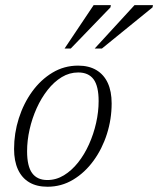

<svg xmlns="http://www.w3.org/2000/svg" viewBox="-20 -700 602 730"><path d="M277 -450.5Q318 -450.5 346.5 -433.5Q375 -416.5 389.8 -384.5Q404.5 -352.5 404.5 -307Q404.5 -247 386.5 -190.5Q368.5 -134 335.5 -88.8Q302.5 -43.5 258 -16.8Q213.5 10 160.5 10Q119.5 10 91.2 -6.8Q63 -23.5 48.2 -55.8Q33.5 -88 33.5 -133.5Q33.5 -193.5 51.5 -250Q69.5 -306.5 102.2 -351.8Q135 -397 179.5 -423.8Q224 -450.5 277 -450.5ZM160 -15.5Q193.5 -15.5 223 -33.5Q252.5 -51.5 276.8 -82Q301 -112.5 318.5 -151.5Q336 -190.5 345.5 -232.8Q355 -275 355 -315.5Q355 -372.5 335.8 -398.5Q316.5 -424.5 277.5 -424.5Q244 -424.5 214.8 -406.8Q185.5 -389 161.2 -358.2Q137 -327.5 119.5 -288.8Q102 -250 92.5 -207.8Q83 -165.5 83 -125Q83 -68 102.2 -41.8Q121.5 -15.5 160 -15.5ZM340 -515.5 491.5 -680.5H561.5L560 -672L367.5 -515.5ZM225.5 -515.5 336 -680.5H401.5L400 -672L249 -515.5Z"/></svg>

Font: Newsreader 16pt 16pt Light
Style: Italic
Weight: 300
Italic angle: -17°
Version: Version 1.003